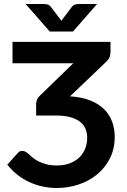

<svg xmlns="http://www.w3.org/2000/svg" viewBox="-20 -932 632 959"><path d="M330 -451Q389 -447 431.2 -430Q473.5 -413 500.5 -386Q527.5 -359 540.2 -324Q553 -289 553 -249Q553 -188 528.8 -140.5Q504.5 -93 464.2 -60.2Q424 -27.5 372 -10.2Q320 7 264 7Q192.5 7 128.2 -21.8Q64 -50.5 16.5 -109.5L69 -168Q76 -176 81.8 -177Q87.5 -178 91.5 -178Q98.5 -178 104.8 -175.5Q111 -173 123 -163Q131 -155 143 -145Q155 -135 172 -126.2Q189 -117.5 211.8 -111.5Q234.5 -105.5 263.5 -105.5Q301.5 -105.5 330 -116.8Q358.5 -128 377.5 -147Q396.5 -166 406 -191Q415.5 -216 415.5 -243.5Q415.5 -268 407 -288.5Q398.5 -309 379.8 -323.8Q361 -338.5 331 -346.8Q301 -355 257.5 -355H160.5V-412.5Q160.5 -422.5 164.5 -433.5Q168.5 -444.5 179.5 -454.5L346 -616H42.5V-723H532V-673.5Q532 -662.5 528.5 -650.2Q525 -638 512 -625ZM465 -912 344.5 -774.5H228.5L108 -912H197.5Q205 -912 215.5 -910Q226 -908 234.5 -897L279 -838.5Q281.5 -836 283.2 -833Q285 -830 286.5 -827.5Q288 -830 289.8 -833Q291.5 -836 294 -838.5L338 -896.5Q346.5 -908 357.2 -910Q368 -912 375.5 -912Z"/></svg>

Font: Lato 2
Style: Bold
Weight: 700
Designer: Lukasz Dziedzic with Adam Twardoch and Botio Nikoltchev
Foundry: tyPoland Lukasz Dziedzic
Version: Version 2.015; 2015-08-06; http://www.latofonts.com/